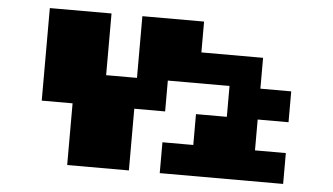

<svg xmlns="http://www.w3.org/2000/svg" viewBox="-47 -700 1343 775"><g transform="rotate(5 625.0 -312.5)"><path d="M250 0V-250H125V-625H375V-375H500V-625H750V-500H1000V-375H1125V-250H1000V-125H1125V0H625V-125H750V-250H875V-375H625V-250H500V0Z"/></g></svg>

Font: Silkscreen
Style: Bold
Weight: 700
Designer: Jason Kottke
Foundry: Jason Kottke
Version: Version 1.001; ttfautohint (v1.8.4.7-5d5b)